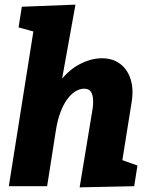

<svg xmlns="http://www.w3.org/2000/svg" viewBox="-20 -802 645 827"><path d="M323 5 377 -322Q382 -349 381 -371.5Q380 -394 371.5 -407Q363 -420 342 -420Q324 -420 305 -408.5Q286 -397 269.5 -374.5Q253 -352 240 -317.5Q227 -283 220 -236L183 0H18L127 -687L147 -660L60 -684L74 -773L305 -782L233 -383L169 -290Q188 -381 228.5 -438.5Q269 -496 319.5 -523.5Q370 -551 419 -551Q466 -551 498 -526.5Q530 -502 543 -459.5Q556 -417 547 -362L503 -87L432 -139L572 -89L558 0Z"/></svg>

Font: Bitter Thin ExtraBold
Style: Italic
Weight: 800
Italic angle: -9°
Version: Version 2.002